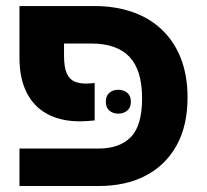

<svg xmlns="http://www.w3.org/2000/svg" viewBox="-20 -622 692 642"><path d="M45.1 0V-125.3H309.6Q379.9 -125.3 417.5 -163.6Q455.1 -202 455.1 -293Q455.1 -387.2 413 -431.9Q370.8 -476.5 284.6 -476.5H114.5V-601.8H294.6Q366.5 -601.8 424.5 -581.3Q482.4 -560.8 523.3 -520.8Q564.2 -480.8 585.7 -424.4Q607.1 -367.9 607.1 -296Q607.1 -201.2 570.2 -135.2Q533.3 -69.2 466.9 -34.6Q400.5 0 309.6 0ZM247.6 -216.3Q182.7 -216.3 137.3 -241.3Q91.9 -266.2 68.5 -313.7Q45.1 -361.1 45.1 -428.9V-601.8H194.1V-436.9Q194.1 -396.9 203.1 -376.8Q212.2 -356.8 228.7 -349.7Q245.3 -342.6 266.4 -342.6Q274.4 -342.6 282 -343.1Q289.5 -343.6 296.5 -344.6V-219.3Q285.5 -218.3 272 -217.3Q258.5 -216.3 247.6 -216.3ZM333.9 -282Q333.9 -301.9 345.9 -311.9Q357.8 -321.9 375.8 -321.9Q392.7 -321.9 405.2 -311.9Q417.6 -301.9 417.6 -282Q417.6 -262 405.2 -252Q392.7 -242 375.8 -242Q357.8 -242 345.9 -252Q333.9 -262 333.9 -282Z"/></svg>

Font: Noto Sans Hebrew
Style: Regular
Weight: 400
Designer: Monotype Design Team
Foundry: Monotype Imaging Inc.
Version: Version 2.003;January 10, 2023;FontCreator 14.0.0.2877 64-bi